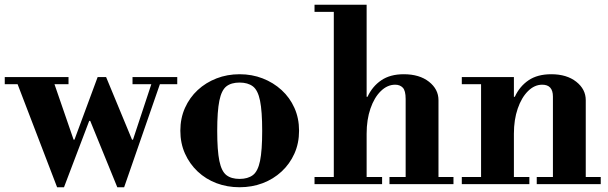

<svg xmlns="http://www.w3.org/2000/svg" viewBox="-35 -774 2555 807"><path d="M205 13 39 -420H-15V-450H253V-420H194L274.3 -187H278L375.4 -450H411L519.9 -187H524L601 -420H522V-450H710V-420H637L486.8 13H458L344.2 -266H340L234 13Z M971.9 13Q920 13 875 -4Q830 -21 796 -53Q762 -85 742.5 -128.5Q723 -172 723 -224.5Q723 -277 742.5 -320.5Q762 -364 796 -395.5Q830 -427 875.1 -444.5Q920.1 -462 972.1 -462Q1024 -462 1069 -444.5Q1114 -427 1148.5 -395.5Q1183 -364 1202.5 -320.5Q1222 -277 1222 -224.5Q1222 -172 1202.5 -128.5Q1183 -85 1148.5 -53Q1114 -21 1068.9 -4Q1023.9 13 971.9 13ZM971.9 -22Q1006.8 -22 1027.9 -38Q1049 -54 1058 -97.7Q1067 -141.5 1067 -224Q1067 -306.6 1058 -350.8Q1049 -395 1027.9 -411Q1006.8 -427 971.9 -427Q937 -427 916.5 -411Q896 -395 887 -350.8Q878 -306.6 878 -224Q878 -141.5 887 -97.7Q896 -54 916.5 -38Q937 -22 971.9 -22Z M1670 -15V-358Q1670 -393 1658 -405.5Q1646 -418 1626 -418Q1593.1 -418 1565.5 -391Q1537.9 -364 1522 -317.5Q1506 -271 1506 -212L1486 -367.1H1509.7Q1530 -411 1567.5 -436.5Q1605 -462 1662 -462Q1728 -462 1768 -430.5Q1808 -399 1808 -353V-15ZM1287 0V-30H1571V0ZM1602 0V-30H1871V0ZM1368 -15V-738H1506V-15ZM1287 -724V-754H1506V-724Z M2289 -15V-368Q2289 -418 2244 -418Q2211.4 -418 2184.2 -391Q2157 -364 2141 -317.5Q2125 -271 2125 -212L2105 -367.1H2128.8Q2149 -411 2186.5 -436.5Q2224 -462 2282 -462Q2347 -462 2387 -430.5Q2427 -399 2427 -353V-15ZM1906 0V-30H2190V0ZM1987 -15V-434H2125V-15ZM2221 0V-30H2490V0ZM1906 -420V-450H2125V-420Z"/></svg>

Font: Libre Bodoni
Style: Regular
Weight: 400
Designer: Pablo Impallari, Rodrigo Fuenzalida
Foundry: Impallari Type
Version: Version 2.005;gftools[0.9.23]